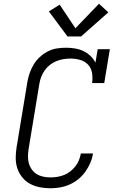

<svg xmlns="http://www.w3.org/2000/svg" viewBox="-20 -998 640 1026"><path d="M250 8Q220 8 192 2.5Q164 -3 140 -16Q116 -29 98.5 -51Q81 -73 72.5 -99Q64 -125 64 -154.5Q64 -184 69 -213L126 -558Q130 -582 138 -606Q146 -630 159.5 -652.5Q173 -675 192.5 -693Q212 -711 235 -723Q258 -735 283 -739Q308 -743 333 -743Q357 -743 381 -739Q405 -735 426 -725Q447 -715 463.5 -699Q480 -683 490 -663L502 -735H567L537 -554H472Q476 -581 472 -607Q468 -633 451.5 -651.5Q435 -670 409.5 -677.5Q384 -685 358 -685Q339 -685 319.5 -682Q300 -679 281.5 -671.5Q263 -664 246.5 -651Q230 -638 218.5 -621.5Q207 -605 200 -586.5Q193 -568 190 -548L133 -203Q130 -184 129.5 -164Q129 -144 134 -126Q139 -108 150 -92.5Q161 -77 176.5 -67.5Q192 -58 211 -54Q230 -50 250 -50Q268 -50 286.5 -53Q305 -56 322.5 -63Q340 -70 355.5 -82Q371 -94 383 -109.5Q395 -125 402 -142.5Q409 -160 412 -178H477Q473 -152 462.5 -127.5Q452 -103 436 -80.5Q420 -58 398.5 -40.5Q377 -23 352 -12Q327 -1 301 3.5Q275 8 250 8ZM341 -803 241 -937 299 -973 383 -847 509 -978 559 -932 413 -803Z"/></svg>

Font: Iosevka Slab LtExObl
Style: Regular
Weight: 300
Width: 7
Italic angle: -9°
Monospace: yes
Designer: Belleve Invis
Foundry: Belleve Invis
Version: Version 11.1.0; ttfautohint (v1.8.3)